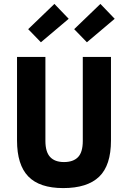

<svg xmlns="http://www.w3.org/2000/svg" viewBox="-20 -946 654 981"><path d="M403 -226V-655H547V-228Q547 -101 486.5 -43Q426 15 303 15Q182 15 124.5 -44.5Q67 -104 67 -228V-655H212V-226Q212 -170 236 -144Q260 -118 307 -118Q354 -118 378.5 -143Q403 -168 403 -226ZM124 -797 258 -926 331 -850 189 -730ZM359 -797 493 -926 566 -850 424 -730Z"/></svg>

Font: Intel One Mono Light
Style: Regular
Weight: 300
Monospace: yes
Designer: Fred Shallcrass
Foundry: Frere-Jones Type LLC
Version: Version 1.004